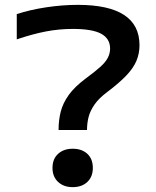

<svg xmlns="http://www.w3.org/2000/svg" viewBox="-20 -760 640 790"><path d="M221 -225Q221 -266 230 -301Q239 -336 263 -369.5Q287 -403 334 -438Q372 -466 393.5 -485.5Q415 -505 424 -523Q433 -541 433 -560Q433 -601 396.5 -621Q360 -641 280 -641Q223 -641 168.5 -630.5Q114 -620 49 -598V-702Q104 -720 170.5 -730Q237 -740 300 -740Q427 -740 490.5 -698.5Q554 -657 554 -574Q554 -540 541.5 -510Q529 -480 500 -449.5Q471 -419 422 -382Q387 -356 369 -330Q351 -304 344.5 -278.5Q338 -253 338 -225ZM279 10Q242 10 219 -11.5Q196 -33 196 -69Q196 -106 219 -127Q242 -148 279 -148Q317 -148 339.5 -127Q362 -106 362 -69Q362 -33 339.5 -11.5Q317 10 279 10Z"/></svg>

Font: M PLUS Code Latin Expanded Medium
Style: Regular
Weight: 500
Width: 7
Designer: Coji Morishita
Foundry: UNDERFOREST DESIGN
Version: Version 1.002; ttfautohint (v1.8.3)